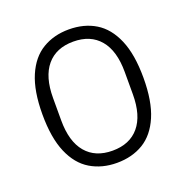

<svg xmlns="http://www.w3.org/2000/svg" viewBox="-102 -619 703 725"><g transform="rotate(-20 249.0 -256.0)"><path d="M249 12Q189 12 143 -15.5Q97 -43 71.5 -102.5Q46 -162 46 -256Q46 -350 71.5 -409.5Q97 -469 143 -496.5Q189 -524 249 -524Q310 -524 355.5 -496.5Q401 -469 426.5 -409.5Q452 -350 452 -256Q452 -162 426.5 -102.5Q401 -43 355.5 -15.5Q310 12 249 12ZM249 -37Q318 -37 355.5 -81.5Q393 -126 393 -211V-301Q393 -386 355.5 -430.5Q318 -475 249 -475Q180 -475 142.5 -430.5Q105 -386 105 -301V-211Q105 -126 142.5 -81.5Q180 -37 249 -37Z"/></g></svg>

Font: IBM Plex Sans Condensed Light
Style: Regular
Weight: 300
Width: 3
Designer: Mike Abbink, Paul van der Laan, Pieter van Rosmalen
Foundry: Bold Monday
Version: Version 3.201